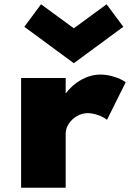

<svg xmlns="http://www.w3.org/2000/svg" viewBox="-20 -876 606 896"><path d="M78.5 0H286.5V-251Q286.5 -276.5 301 -298.5Q315.5 -320.5 339.2 -334.2Q363 -348 389.5 -348Q410.5 -348 435.8 -339.5Q461 -331 479.5 -317L566.5 -492Q545 -508 512 -518Q479 -528 449.5 -528Q404 -528 361.2 -504.8Q318.5 -481.5 286.5 -440V-512H78.5ZM324.5 -581 555.5 -751 477.5 -856 324.5 -744 171.5 -856 93.5 -751Z"/></svg>

Font: Spartan Black
Style: Regular
Weight: 900
Designer: Matt Bailey, Mirko Velimirovic
Foundry: Matt Bailey
Version: Version 1.003; ttfautohint (v1.8.3)